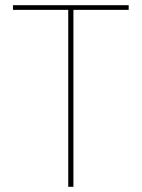

<svg xmlns="http://www.w3.org/2000/svg" viewBox="-20 -720 548 740"><path d="M243 0V-682H30V-700H476V-682H263V0Z"/></svg>

Font: DM Sans 24pt Thin
Style: Regular
Weight: 250
Designer: Colophon Foundry, Jonny Pinhorn
Foundry: Colophon Foundry
Version: Version 4.004;gftools[0.9.30]